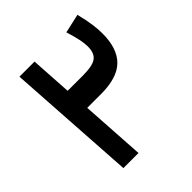

<svg xmlns="http://www.w3.org/2000/svg" viewBox="-175 -732 845 845"><g transform="rotate(-45 247.5 -310.0)"><path d="M175 -414H269Q331 -414 353.5 -431Q376 -448 376 -489Q376 -506 371.5 -530.5Q367 -555 353 -600L442 -620Q453 -575 457.5 -544Q462 -513 462 -484Q462 -391 416 -345.5Q370 -300 269 -300H183L202 0H108L69 -608H163Z"/></g></svg>

Font: IBM Plex Sans Arabic Medm
Style: Regular
Weight: 500
Designer: Mike Abbink, Paul van der Laan, Pieter van Rosmalen, Wael Morcos, Khajak Apelian
Foundry: Bold Monday
Version: Version 1.005